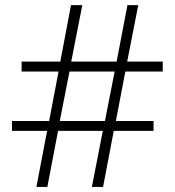

<svg xmlns="http://www.w3.org/2000/svg" viewBox="-20 -734 686 754"><path d="M619.1 -492.2V-453.1H472.2L435.1 -258.8H583V-220.2H426.8L384.8 0H340.8L383.8 -220.2H208L166 0H123L165 -220.2H26.9V-258.8H172.9L210 -453.1H64.9V-492.2H216.8L258.8 -713.9H303.2L259.8 -492.2H438L480.5 -713.9H522.9L479.5 -492.2ZM252.9 -453.1 214.8 -258.8H392.1L430.2 -453.1Z"/></svg>

Font: Open Sans Hebrew Light
Style: Regular
Weight: 300
Foundry: Ascender Corporation, Yanek Iontef
Version: Version 2.001;PS 002.001;hotconv 1.0.70;makeotf.lib2.5.58329